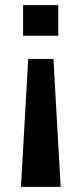

<svg xmlns="http://www.w3.org/2000/svg" viewBox="-20 -563 319 751"><path d="M70.3 -423.3V-543H208V-423.3ZM62 168 90.3 -332.5H189L217.3 168Z"/></svg>

Font: Ufes Sans
Style: Bold
Weight: 700
Designer: Ricardo Esteves & Filipe Motta
Foundry: ProDesignUfes - Ricardo Esteves, Filipe Motta (This is a derivative work, based on Roboto family, by Christian Robertson
Version: Version 2.0